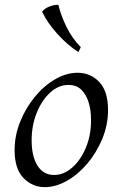

<svg xmlns="http://www.w3.org/2000/svg" viewBox="-20 -754 504 789"><path d="M164 15Q113 15 76.5 -22.5Q40 -60 40 -137Q40 -197 63 -254Q86 -311 123.5 -356.5Q161 -402 207 -428.5Q253 -455 299 -455Q352 -455 388 -417Q424 -379 424 -302Q424 -241 400.5 -184Q377 -127 339 -82Q301 -37 255 -11Q209 15 164 15ZM202 -35Q243 -35 278 -66.5Q313 -98 334 -150Q355 -202 354 -263Q354 -302 344 -334Q334 -366 314 -385.5Q294 -405 261 -405Q220 -405 185.5 -373Q151 -341 130.5 -289.5Q110 -238 110 -177Q110 -112 134 -73.5Q158 -35 202 -35ZM220 -734Q230 -691 253 -644Q276 -597 312 -560L302 -540Q257 -569 215.5 -615Q174 -661 153 -706Q164 -720 184 -727.5Q204 -735 220 -734Z"/></svg>

Font: Bona Nova SC
Style: Italic
Weight: 400
Italic angle: -4°
Designer: Mateusz Machalski
Foundry: Capitalics
Version: Version 4.001; ttfautohint (v1.8.4.7-5d5b)